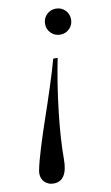

<svg xmlns="http://www.w3.org/2000/svg" viewBox="-87 -575 494 858"><g transform="rotate(-10 159.5 -146.0)"><path d="M271.9 -512.9Q289 -495.8 289 -471Q289 -446.2 271.9 -429.1Q254.8 -412 230 -412Q205.2 -412 188.1 -429.1Q171 -446.2 171 -471Q171 -495.8 188.1 -512.9Q205.2 -530 230 -530Q254.8 -530 271.9 -512.9ZM31 169Q37.8 133.1 57.3 69.7Q76.9 6.2 97.8 -54.4Q118.8 -115.1 142.8 -189.1Q166.9 -263 180 -312H200Q177 -196.9 163 -75.2Q149 46.4 149 139Q149 238 85 238Q71.9 238 60.7 232.9Q49.5 227.9 41.9 219Q34.2 210.1 31.2 197.1Q28.1 184 31 169Z"/></g></svg>

Font: Bodoni* 11
Style: Italic
Weight: 400
Italic angle: -13°
Version: Version 1.002